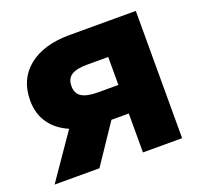

<svg xmlns="http://www.w3.org/2000/svg" viewBox="-97 -623 762 731"><g transform="rotate(-20 284.5 -258.0)"><path d="M522.5 0H363.8V-157.7H293.5L187.5 0H5.9L130.4 -180.7Q81.5 -201.7 54.7 -240Q27.8 -278.3 27.8 -332Q27.8 -418.5 88.4 -467Q148.9 -515.6 253.9 -515.6H522.5ZM363.8 -273.4V-386.7H277.8Q235.4 -386.7 214.8 -373.5Q194.3 -360.4 194.3 -329.6Q194.3 -299.8 215.6 -286.6Q236.8 -273.4 281.2 -273.4Z"/></g></svg>

Font: Inter Display ExtraBold
Style: Regular
Weight: 800
Designer: Rasmus Andersson
Foundry: rsms
Version: Version 4.000;git-a52131595